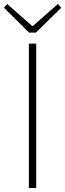

<svg xmlns="http://www.w3.org/2000/svg" viewBox="-35 -945 328 965"><path d="M110 -726H147V0H110ZM-15 -906 1 -925 126 -815H131L256 -925L273 -906L145 -781H111Z"/></svg>

Font: Kinto Sans Thin
Style: Regular
Weight: 100
Designer: Authors: Ryoko NISHIZUKA  (kana & ideographs); Paul D. Hunt (Latin, Greek & Cyrillic); Wenlong ZHANG  (bopomofo); Sandol
Foundry: Adobe Systems Incorporated, ookami Inc.
Version: Version 0.001